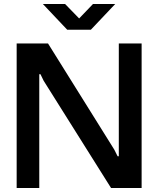

<svg xmlns="http://www.w3.org/2000/svg" viewBox="-20 -948 798 968"><path d="M64 0V-729H222L556 -194L573 -160H579V-729H694V0H540L200 -541L184 -574H178V0ZM319 -798 196 -928H308L379 -855L449 -928H561L438 -798Z"/></svg>

Font: Hubot Sans Medium
Style: Regular
Weight: 500
Designer: Deni Anggara
Foundry: GitHub, Inc., Subsidiary of Microsoft Corporation
Version: Version 2.000